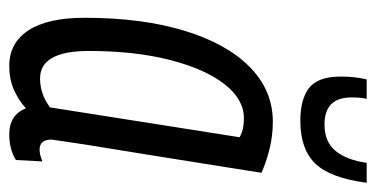

<svg xmlns="http://www.w3.org/2000/svg" viewBox="-214 -570 794 405"><g transform="rotate(90 182.5 -367.0)"><path d="M263 10Q222 10 208 -25Q190 -9 168 0.5Q146 10 119 10Q70 10 43.5 -30.5Q17 -71 17 -149Q17 -269 44 -358.5Q71 -448 120.5 -497Q170 -546 236 -546Q266 -546 294 -539Q322 -532 344 -522Q325 -403 312.5 -324Q300 -245 292 -197Q284 -149 280.5 -124Q277 -99 275.5 -90Q274 -81 274 -79Q274 -54 295 -54Q306 -54 320 -60L317 -4Q294 10 263 10ZM206 -76 269 -476Q253 -485 229 -485Q189 -485 157 -444Q125 -403 106 -329Q87 -255 87 -158Q87 -55 145 -55Q178 -55 206 -76ZM234 -604Q189 -604 165 -622.5Q141 -641 141 -690Q141 -719 147 -744H188Q185 -731 185 -712Q185 -655 242 -655Q279 -655 298 -678.5Q317 -702 323 -744H365Q355 -667 324.5 -635.5Q294 -604 234 -604Z"/></g></svg>

Font: Georama Condensed
Style: Italic
Weight: 400
Width: 3
Italic angle: -9°
Designer: Jean-Baptiste Levee
Foundry: Production Type
Version: Version 1.000